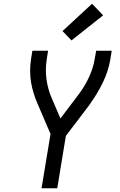

<svg xmlns="http://www.w3.org/2000/svg" viewBox="-20 -1006 640 1026"><path d="M202 0 250 -290 181 -451Q169 -478 160 -507Q151 -536 146 -566Q141 -596 141 -627.5Q141 -659 146 -691L153 -735H237L230 -691Q221 -635 228.5 -581.5Q236 -528 257 -480L303 -373L390 -488Q408 -511 423.5 -535Q439 -559 451.5 -585Q464 -611 473 -637.5Q482 -664 486 -691L494 -735H577L570 -691Q560 -629 531.5 -569Q503 -509 464 -455V-454Q462 -451 460 -448.5Q458 -446 456 -443L332 -280L286 0ZM362 -790 314 -840 472 -986 531 -924Z"/></svg>

Font: Iosevka Curly Extended
Style: Italic
Weight: 400
Width: 7
Italic angle: -9°
Monospace: yes
Designer: Belleve Invis
Foundry: Belleve Invis
Version: Version 11.1.0; ttfautohint (v1.8.3)